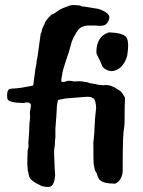

<svg xmlns="http://www.w3.org/2000/svg" viewBox="-20 -722 567 759"><path d="M410 -594H412Q464 -592 478 -576.5Q492 -561 483 -502Q471 -460 441.5 -446Q412 -432 386 -457Q374 -487 368 -496.5Q362 -506 361 -515Q361 -578 410 -594ZM199 -180Q196 -157 197 -150L194 -129V-111Q196 -52 198 -28Q195 3 185 12Q175 21 147 14Q146 13 142 12Q98 -8 95 -26L93 -34Q93 -38 90 -47L88 -75Q88 -100 89 -117V-124Q89 -128 91.5 -136Q94 -144 92 -156Q96 -208 96 -221Q96 -234 98 -247.5Q100 -261 98 -276L102 -302Q104 -313 94 -316Q84 -319 76 -315Q13 -315 9 -332Q6 -358 13 -366Q15 -371 30 -372Q56 -372 111 -384Q113 -390 113 -398L118 -434Q118 -443 124 -470Q124 -478 128 -496L141 -589Q144 -592 145.5 -601.5Q147 -611 155 -625Q157 -638 182 -663Q184 -665 190 -666L208 -678Q215 -686 256 -700Q264 -704 297 -700Q306 -695 313 -696L368 -687Q417 -671 412 -649Q406 -628 394 -623Q382 -618 359 -621H339Q311 -623 294 -609Q288 -604 278 -587Q268 -570 264 -558Q253 -516 240 -480Q226 -438 226 -428Q220 -402 224 -398Q233 -398 239 -399Q246 -406 273 -400L294 -401Q303 -401 328 -396Q333 -393 346 -391.5Q359 -390 368 -387L388 -385L399 -386Q420 -386 443 -370L453 -364Q460 -361 474 -336V-325L473 -304Q473 -229 471 -220Q465 -193 465 -72V-47Q465 -29 456 -14.5Q447 0 435 4Q391 4 377 -9Q370 -11 361 -40Q355 -46 354 -54.5Q353 -63 351 -68.5Q349 -74 349 -158L353 -199V-205Q355 -258 360 -295Q359 -326 349 -333.5Q339 -341 317 -339L241 -333L210 -327Q205 -313 204.5 -293.5Q204 -274 199 -214Z"/></svg>

Font: Caveat Brush
Style: Regular
Weight: 400
Designer: Pablo Impallari
Foundry: Creative Lab NY
Version: Version 1.096; ttfautohint (v1.3)